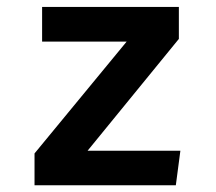

<svg xmlns="http://www.w3.org/2000/svg" viewBox="-20 -550 640 570"><path d="M240 -102.5H515.5L502 0H82.5V-94.5L356 -426.5H105V-529.5H511V-434.5Z"/></svg>

Font: Fira Code Light SemiBold
Style: Regular
Weight: 600
Monospace: yes
Version: Version 5.002